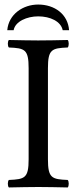

<svg xmlns="http://www.w3.org/2000/svg" viewBox="-20 -823 337 845"><path d="M12 -690H40C47 -729 99 -751 148 -751C201 -751 248 -729 256 -690H284C279 -760 221 -803 148 -803C82 -803 18 -761 12 -690ZM191 -122V-523C191 -606 208 -611 278 -614C284 -620 284 -641 278 -647C234 -646 186.5 -645 148 -645C114.5 -645 66 -646 19 -647C13 -641 13 -620 19 -614C89 -611 106 -606 106 -523V-122C106 -39 89 -34 19 -31C13 -25 13 -4 19 2C64 1 112.7 0 149 0C184.6 0 233 1 278 2C284 -4 284 -25 278 -31C208 -34 191 -39 191 -122Z"/></svg>

Font: Libertinus Serif
Style: Regular
Weight: 400
Designer: Philipp H. Poll
Foundry: Khaled Hosny
Version: Version 6.2